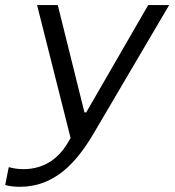

<svg xmlns="http://www.w3.org/2000/svg" viewBox="-48 -527 688 756"><path d="M-27.5 201.5C-10.5 206 6.5 208.5 30.5 208.5C167 208.5 252.5 113.5 319.5 0.5L618 -507H535.5L291.5 -84.5H284.5L179.5 -507H98L230 16.5L216 40C187.5 87 134.5 139 44.5 139C22 139 4 136 -13.5 131Z"/></svg>

Font: Monaspace Neon Light
Style: Italic
Weight: 300
Italic angle: -11°
Designer: Riley Cran & the Lettermatic Team
Foundry: Lettermatic
Version: Version 1.200 (Monaspace Neon)